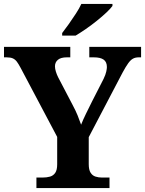

<svg xmlns="http://www.w3.org/2000/svg" viewBox="-20 -951 734 971"><path d="M164.2 0V-53H194.2Q216.2 -53 232.9 -57.8Q249.7 -62.6 259.5 -77.1Q269.2 -91.6 269.2 -120V-258.6L84.2 -608Q73.8 -627.6 65.2 -639.1Q56.5 -650.6 44.8 -655.8Q33.1 -661 13.2 -661H0.2V-714H335.5V-661H317.7Q287.8 -661 272.9 -648.6Q258 -636.2 258 -615.6Q258 -603.4 262.6 -588.8Q267.1 -574.2 273.7 -560.9L347.7 -419.4Q363 -390.7 372.6 -367.1Q382.2 -343.4 390.2 -320.4Q399.7 -344.9 414.7 -375.6Q429.7 -406.3 445.5 -437.9L503.7 -551.8Q514.3 -574 517.4 -588.9Q520.6 -603.8 520.6 -611.8Q520.6 -637.8 504.2 -649.4Q487.8 -661 454.8 -661H431.6V-714H693.5V-661H681.5Q664.6 -661 652.4 -654.3Q640.2 -647.6 628.2 -630.8Q616.1 -614.1 599.7 -583.6L428.8 -257.4V-121Q428.8 -92.3 438.1 -77.7Q447.3 -63 462.8 -58Q478.4 -53 496.3 -53H533.8V0ZM294.4 -784Q309.4 -803 327.7 -829Q346 -855 363.7 -882Q381.3 -909 391.3 -931H548.7V-921Q539.7 -908 518.5 -888Q497.3 -868 469.9 -846Q442.5 -824 414.3 -804.5Q386 -785 362.6 -771H294.4Z"/></svg>

Font: Noto Serif Sinhala
Style: Regular
Weight: 400
Designer: Jelle Bosma - Monotype Design Team
Foundry: Monotype Imaging Inc.
Version: Version 2.006